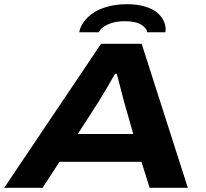

<svg xmlns="http://www.w3.org/2000/svg" viewBox="-45 -896 983 916"><path d="M333 -742.2Q337.4 -767.6 354.2 -791Q371.1 -814.5 398.9 -833.7Q426.8 -853 469 -864.5Q511.2 -876 561 -876Q610.8 -876 649.2 -864Q687.5 -852.1 708.7 -832.3Q730 -812.5 739 -789.3Q748 -766.1 744.1 -742.2H657.2Q655.3 -761.7 628.4 -778.3Q601.6 -794.9 549.8 -794.9Q502.9 -794.9 469.2 -779.3Q435.5 -763.7 426.8 -742.2ZM-24.9 0 437 -687H630.9L851.1 0H668.9L629.9 -124H238.8L158.2 0ZM326.2 -256.8H590.8L545.9 -414.1Q542.5 -426.8 528.3 -482.4Q514.2 -538.1 512.2 -543.9H503.9Q459 -465.3 426.8 -413.1Z"/></svg>

Font: Archivo Expanded
Style: Bold Italic
Weight: 700
Width: 7
Italic angle: -10°
Designer: Hector Gatti
Foundry: Omnibus-Type
Version: Version 2.001